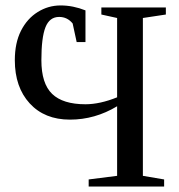

<svg xmlns="http://www.w3.org/2000/svg" viewBox="-20 -682 656 702"><path d="M580.1 0H304.2V-25.9L408.2 -39.1V-293.5Q327.1 -244.6 235.8 -244.6Q143.1 -244.6 88.6 -304Q34.2 -363.3 34.2 -461.9Q34.2 -524.9 56.6 -569.3Q79.1 -613.8 117.7 -637.9Q156.2 -662.1 201.7 -662.1Q247.1 -662.1 292.5 -644V-528.3H260.3L245.6 -596.2Q226.1 -620.1 196.3 -620.1Q161.1 -620.1 146.2 -582.3Q131.3 -544.4 131.3 -461.9Q131.3 -376.5 170.7 -338.6Q210 -300.8 292.5 -300.8Q345.2 -300.8 408.2 -326.2V-616.2L350.6 -628.9V-654.8H586.4V-628.9L502.4 -616.2V-39.1L580.1 -25.9Z"/></svg>

Font: Liberation Serif
Style: Regular
Weight: 400
Designer: Steve Matteson
Foundry: Ascender Corporation
Version: Version 2.1.5